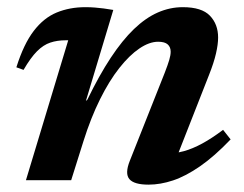

<svg xmlns="http://www.w3.org/2000/svg" viewBox="-20 -490 664 522"><path d="M44 -300 24.5 -307Q44.5 -370.5 71.8 -406Q99 -441.5 134.2 -456Q169.5 -470.5 212 -470.5Q226 -470.5 238 -469.5Q250 -468.5 262 -467Q274 -465.5 288 -463L213.5 -215.5L217.5 -219Q249.5 -285 281 -332.8Q312.5 -380.5 344.2 -411Q376 -441.5 409 -456Q442 -470.5 477 -470.5Q528.5 -470.5 550.8 -447.2Q573 -424 573 -388Q573 -369.5 567.2 -344.5Q561.5 -319.5 548 -285.5L451 -38.5L433 -73.5Q456 -72.5 479.8 -79Q503.5 -85.5 529.8 -99.8Q556 -114 586.5 -137L607 -111Q563 -65 524 -38Q485 -11 450.5 0.5Q416 12 384 12Q344.5 12 331.8 -3Q319 -18 333 -53L428 -292.5Q436.5 -314.5 440.2 -327.2Q444 -340 444 -349.5Q444 -362 436 -369.2Q428 -376.5 410 -376.5Q386 -376.5 359 -358.2Q332 -340 304.5 -305.2Q277 -270.5 252 -220.2Q227 -170 207 -106.5L173.5 0H50.5L165.5 -380.5Q164 -380.5 162.2 -380.5Q160.5 -380.5 159 -380.5Q135.5 -380.5 116.8 -374.2Q98 -368 80.8 -350.8Q63.5 -333.5 44 -300Z"/></svg>

Font: Newsreader SemiBold
Style: Italic
Weight: 600
Italic angle: -17°
Designer: Hugues Gentile
Foundry: Production Type
Version: Version 1.003